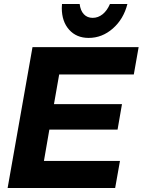

<svg xmlns="http://www.w3.org/2000/svg" viewBox="-20 -937 711 957"><path d="M226 -291H566L588 -418H249L275 -566H647L671 -702H142L18 0H554L578 -135H199ZM442 -848Q415 -848 398 -866Q381 -884 377 -917H289Q288 -910 288 -897Q288 -830 324.5 -789Q361 -748 422 -748Q489 -748 542.5 -795Q596 -842 615 -917H528Q514 -884 491.5 -866Q469 -848 442 -848Z"/></svg>

Font: Geom Bold
Style: Bold Italic
Weight: 700
Italic angle: -10°
Version: Version 1.102